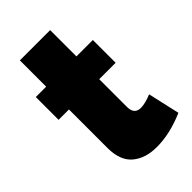

<svg xmlns="http://www.w3.org/2000/svg" viewBox="-215 -766 852 852"><g transform="rotate(-45 211.5 -340.0)"><path d="M417 -29Q325 11 242 11Q171 11 127.5 -25.5Q84 -62 84 -142V-383H19V-526H84V-691H274V-526H377V-383H274V-209Q274 -162 315 -162Q342 -162 383 -179Z"/></g></svg>

Font: Raleway-v4020 Black
Style: Regular
Weight: 900
Designer: Matt McInerney, Pablo Impallari, Rodrigo Fuenzalida
Foundry: Matt McInerney, Pablo Impallari, Rodrigo Fuenzalida
Version: Version 4.020;PS 004.020;hotconv 1.0.88;makeotf.lib2.5.64775